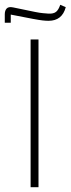

<svg xmlns="http://www.w3.org/2000/svg" viewBox="-42 -783 295 803"><path d="M-22 -723Q-22 -739 -14 -747.5Q-6 -756 13 -752L105 -733Q125 -729 137 -728Q149 -727 161 -726Q182 -725 192.5 -733.5Q203 -742 210 -763L233 -753Q218 -696 161 -696Q150 -696 136.5 -697.5Q123 -699 96 -704L3 -722V-688H-22ZM86 -618H119V0H86Z"/></svg>

Font: IBM Plex Sans Arabic ExtLt
Style: Regular
Weight: 200
Designer: Mike Abbink, Paul van der Laan, Pieter van Rosmalen, Wael Morcos, Khajak Apelian
Foundry: Bold Monday
Version: Version 1.2